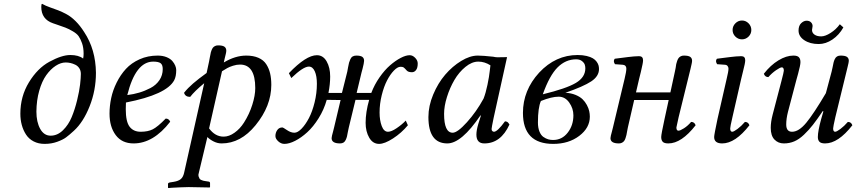

<svg xmlns="http://www.w3.org/2000/svg" viewBox="-20 -723 4375 981"><path d="M393.1 -345.2Q393.1 -361.8 385.3 -374Q377.4 -386.2 364.7 -392.3Q352.1 -398.4 339.8 -401.1Q327.6 -403.8 315.9 -403.8Q290.5 -403.8 264.4 -386.7Q238.3 -369.6 216.3 -338.9Q194.3 -308.1 180.4 -259.3Q166.5 -210.4 166 -152.8Q166 -99.6 185.3 -64.7Q204.6 -29.8 238.8 -29.8Q273.4 -29.8 301.8 -57.6Q330.1 -85.4 346.4 -125Q362.8 -164.6 374 -210.9Q385.3 -257.3 389.2 -291.3Q393.1 -325.2 393.1 -345.2ZM404.8 -423.8Q407.2 -434.6 407.2 -449.2Q407.2 -479 399.2 -502Q391.1 -524.9 381.6 -538.3Q372.1 -551.8 349.6 -564.5Q327.1 -577.1 314 -582Q300.8 -586.9 269.5 -597.7Q257.3 -602.1 251 -604Q190.9 -624.5 190.9 -688Q190.9 -703.1 194.8 -703.1H195.8Q211.9 -693.8 235.4 -685.5L278.3 -669.9Q298.3 -662.1 320.8 -649.9Q343.3 -637.7 366.2 -615Q389.2 -592.3 410.2 -559.1Q468.8 -470.7 470.2 -351.1Q470.2 -261.2 438 -180.2Q405.8 -99.1 357.9 -55.2Q333.5 -32.7 317.4 -21Q301.8 -9.3 272.2 1.5Q242.7 12.2 208 12.2Q176.3 12.2 151.9 -0.5Q127.4 -13.2 113 -35.4Q98.6 -57.6 91.3 -84.5Q84 -111.3 84 -142.1Q84 -230.5 127.9 -302.5Q171.9 -374.5 231.9 -407.2Q295.9 -441.9 338.9 -441.9Q381.8 -441.9 404.8 -423.8Z M811.5 -370.1Q811.5 -391.6 800.8 -399.9Q790 -408.2 762.7 -408.2Q672.9 -408.2 630.4 -237.3Q662.6 -241.2 691.4 -249.8Q720.2 -258.3 748.8 -273.2Q777.3 -288.1 794.4 -313.2Q811.5 -338.4 811.5 -370.1ZM623.5 -199.2Q622.6 -191.4 622.6 -165Q622.6 -101.1 642.3 -75.4Q662.1 -49.8 698.7 -49.8Q735.8 -49.8 760.5 -62.3Q785.2 -74.7 826.7 -117.2Q842.8 -117.2 849.6 -101.1Q763.7 9.8 662.6 9.8Q603 9.8 571.3 -32.7Q539.6 -75.2 539.6 -142.1Q539.6 -181.6 548.1 -221.9Q556.6 -262.2 576.2 -301.5Q595.7 -340.8 623.5 -371.1Q651.4 -401.4 693.4 -420.2Q735.4 -439 785.6 -439Q811 -439 830.6 -431.2Q850.1 -423.3 860.4 -411.4Q870.6 -399.4 875.5 -387.5Q880.4 -375.5 880.4 -365.2Q880.4 -332.5 870.1 -313Q831.1 -239.7 623.5 -199.2Z M1123.5 -403.8Q1182.1 -439 1238.3 -439Q1274.4 -439 1300.3 -427.7Q1326.2 -416.5 1340.1 -395.3Q1354 -374 1360.1 -348.1Q1366.2 -322.3 1366.2 -289.1Q1366.2 -181.6 1285.6 -83Q1210 9.8 1112.3 9.8Q1091.8 9.8 1072 0Q1052.2 -9.8 1039.6 -22.9L995.6 161.1Q992.2 170.9 994.6 178.2Q997.1 185.5 999.5 189.7Q1002 193.8 1008.1 196.5Q1014.2 199.2 1018.3 200.2Q1022.5 201.2 1028.3 202.1L1047.4 205.1Q1053.2 206.5 1053.2 212.9V232.9L1051.3 234.9Q983.4 232.9 944.3 232.9Q928.2 232.9 902.3 234.1Q876.5 235.4 858.4 236.3L840.3 237.8L838.4 235.8V216.8Q838.4 210.9 848.6 209L867.2 206.1Q891.6 202.1 903.6 192.1Q915.5 182.1 920.4 161.1L1023.4 -297.9Q973.6 -256.8 951.7 -228Q926.3 -228 920.4 -249Q939.9 -273.4 966.8 -296.6Q993.7 -319.8 1035.6 -350.1L1048.3 -409.2Q1049.8 -416 1051.8 -428.2L1055.7 -447.3Q1056.6 -454.6 1060.1 -464.1Q1063.5 -473.6 1067.4 -478.8Q1071.3 -483.9 1078.1 -487.5Q1085 -491.2 1094.2 -491.2Q1117.2 -491.2 1126.7 -484.4Q1136.2 -477.5 1136.2 -463.9Q1136.2 -458.5 1133.8 -447.8L1127.9 -423.8Q1125 -410.6 1123.5 -403.8ZM1284.2 -272.9Q1284.2 -393.1 1206.5 -393.1Q1189 -393.1 1170.7 -387.2Q1152.3 -381.3 1141.4 -375.2Q1130.4 -369.1 1114.3 -358.9L1048.3 -66.9Q1079.1 -24.9 1122.6 -24.9Q1150.4 -24.9 1178.2 -44.9Q1206.1 -64.5 1226.6 -96.7Q1253.9 -139.6 1269 -187.5Q1284.2 -235.4 1284.2 -272.9Z M1754.4 -356.9Q1755.9 -363.8 1758.5 -379.4Q1761.2 -395 1763.4 -402.8Q1765.6 -410.6 1770 -420.4Q1774.4 -430.2 1782 -434.6Q1789.6 -439 1800.3 -439Q1822.3 -439 1831.3 -432.4Q1840.3 -425.8 1840.3 -412.1Q1840.3 -406.7 1838.1 -396.2Q1835.9 -385.7 1832.5 -372.1L1827.1 -352.1L1802.2 -248H1877Q1893.1 -290.5 1919.2 -327.9Q1945.3 -365.2 1972.9 -389.2Q2000.5 -413.1 2027.1 -427Q2053.7 -440.9 2073.2 -440.9Q2088.4 -440.9 2101.3 -427.5Q2114.3 -414.1 2114.3 -398.9Q2114.3 -376 2105.7 -365Q2097.2 -354 2085 -354Q2066.9 -354 2059.1 -361.8Q2046.4 -376 2041.7 -378.9Q2037.1 -381.8 2026.4 -381.8Q2011.2 -381.8 1992.4 -362.3Q1973.6 -342.8 1957.5 -311.8Q1941.4 -280.8 1930.4 -236.6Q1919.4 -192.4 1919.4 -147.9Q1919.4 -108.4 1930.4 -79.1Q1941.4 -49.8 1962.4 -49.8Q1979.5 -49.8 2006.3 -67.9Q2033.2 -85.9 2053.2 -106.9L2064 -83Q2031.2 -43.5 1988 -15.6Q1944.8 12.2 1917 12.2Q1884.8 12.2 1866.5 -19.5Q1848.1 -51.3 1848.1 -95.2Q1848.1 -149.9 1866.2 -212.9H1796.4L1762.2 -71.8Q1760.3 -63 1757.3 -48.8Q1754.9 -34.2 1752.9 -26.1Q1751 -18.1 1746.6 -8.5Q1742.2 1 1735.1 5.4Q1728 9.8 1717.3 9.8Q1674.3 9.8 1674.3 -17.1Q1674.3 -21.5 1676.3 -30Q1678.2 -38.6 1682.1 -52.2L1687 -71.8L1720.2 -211.9L1649.4 -212.9Q1635.3 -162.6 1607.9 -118.9Q1580.6 -75.2 1550 -47.4Q1519.5 -19.5 1488.5 -3.7Q1457.5 12.2 1433.1 12.2Q1416 12.2 1401.6 -1Q1387.2 -14.2 1387.2 -27.8Q1387.2 -44.9 1396.5 -58.3Q1405.8 -71.8 1422.4 -71.8Q1426.8 -71.8 1446.3 -58.3Q1465.8 -44.9 1484.4 -44.9Q1501 -44.9 1521 -65.7Q1541 -86.4 1558.3 -119.4Q1575.7 -152.3 1587.4 -199.7Q1599.1 -247.1 1599.1 -294.9Q1599.1 -334.5 1588.4 -358.6Q1577.6 -382.8 1558.1 -382.8Q1529.3 -382.8 1468.3 -324.2L1456.1 -349.1Q1543.9 -440.9 1599.1 -440.9Q1630.9 -440.9 1648.9 -409.4Q1667 -377.9 1667 -332Q1667 -293 1658.2 -248H1727.1Z M2501 -433.1Q2509.8 -430.7 2520.8 -430.4Q2531.7 -430.2 2548.3 -430.7Q2564.9 -431.2 2570.8 -431.2L2502 -120.1Q2491.7 -70.3 2491.7 -64Q2491.7 -56.2 2495.8 -53Q2500 -49.8 2503.9 -49.8Q2521.5 -49.8 2560.1 -103Q2566.4 -103 2571 -100.3Q2575.7 -97.7 2577.1 -95.2L2583 -86.9Q2539.1 9.8 2454.6 9.8Q2414.1 9.8 2414.1 -35.2Q2414.1 -57.1 2423.8 -89.8L2437 -131.8L2435.1 -133.8Q2337.9 9.8 2265.6 9.8Q2168.9 9.8 2168.9 -125Q2168.9 -181.6 2193.4 -240Q2217.8 -298.3 2254.6 -341.3Q2291.5 -384.3 2336.4 -411.6Q2381.3 -439 2420.9 -439Q2447.3 -439 2501 -433.1ZM2450.7 -219.2Q2461.9 -247.6 2470.7 -290Q2479.5 -332.5 2482.4 -360.8L2485.8 -389.2Q2456.1 -408.2 2423.8 -408.2Q2391.1 -408.2 2358.2 -381.3Q2325.2 -354.5 2301.8 -314.5Q2278.3 -274.4 2263.7 -227.5Q2249 -180.7 2249 -141.1Q2249 -44.9 2293 -44.9Q2317.4 -44.9 2365.7 -98.4Q2414.1 -151.9 2450.7 -219.2Z M2909.7 -133.8Q2909.7 -168.9 2888.4 -199Q2867.2 -229 2834.5 -229Q2798.3 -229 2743.7 -207Q2728.5 -172.9 2728.5 -97.2Q2728.5 -70.3 2736.1 -51.3Q2743.7 -32.2 2756.3 -23.4Q2769 -14.6 2780.8 -11.2Q2792.5 -7.8 2805.7 -7.8Q2851.6 -7.8 2880.6 -45.2Q2909.7 -82.5 2909.7 -133.8ZM2970.7 -374Q2970.7 -383.3 2967.8 -392.6Q2964.8 -401.9 2953.6 -410.9Q2942.4 -419.9 2923.8 -419.9Q2870.1 -419.9 2828.9 -378.7Q2787.6 -337.4 2753.4 -241.2Q2873.5 -270.5 2922.1 -299.3Q2970.7 -328.1 2970.7 -374ZM2931.6 -441.9Q2957.5 -441.9 2977.5 -437Q2997.6 -432.1 3009.3 -425Q3021 -418 3028.3 -408Q3035.6 -397.9 3038.1 -388.9Q3040.5 -379.9 3040.5 -370.1Q3040.5 -333.5 3000.7 -307.1Q2960.9 -280.8 2868.7 -249Q2897.5 -247.6 2920.2 -238.3Q2942.9 -229 2956.3 -216.1Q2969.7 -203.1 2978.5 -186.5Q2987.3 -169.9 2990.5 -155.5Q2993.7 -141.1 2993.7 -127Q2993.7 -69.8 2939.7 -28.8Q2885.7 12.2 2806.6 12.2Q2651.9 12.2 2651.9 -146Q2651.9 -261.7 2734.9 -352.1Q2818.8 -441.9 2931.6 -441.9Z M3111.8 -71.8 3171.4 -320.8Q3180.2 -357.4 3180.2 -372.1Q3180.2 -390.6 3162.1 -392.1L3122.1 -395Q3111.3 -411.6 3121.1 -422.9L3154.8 -427.2L3189.5 -431.6Q3201.7 -433.1 3217.8 -434.6Q3233.9 -436 3245.1 -436Q3265.6 -436 3265.6 -415Q3265.6 -407.2 3262.9 -394Q3260.3 -380.9 3254.4 -355.5L3245.6 -320.3L3229.5 -251H3405.3L3428.2 -356.9Q3429.7 -363.8 3432.1 -376L3435.1 -395.5Q3436.5 -402.3 3439.9 -411.9Q3443.4 -421.4 3447.3 -426.5Q3451.2 -431.6 3458 -435.3Q3464.8 -439 3474.1 -439Q3497.1 -439 3506.6 -432.4Q3516.1 -425.8 3516.1 -412.1Q3516.1 -406.7 3513.7 -396L3508.3 -372.1Q3504.9 -358.9 3503.4 -352.1L3447.3 -124Q3436 -74.2 3436 -71.8Q3436 -55.2 3446.3 -55.2Q3455.1 -55.2 3474.4 -67.4Q3493.7 -79.6 3511.2 -100.1Q3528.3 -100.1 3534.2 -83Q3461.9 9.8 3395 9.8Q3374 9.8 3366.2 1.5Q3358.4 -6.8 3358.4 -22.9Q3358.4 -36.6 3375.5 -115.2L3396.5 -211.9H3220.2L3188 -71.8Q3186.5 -64.9 3184.3 -52.7Q3182.1 -40.5 3180.7 -33.4Q3179.2 -26.4 3176 -17.1Q3172.9 -7.8 3168.9 -2.7Q3165 2.4 3158.2 6.1Q3151.4 9.8 3142.1 9.8Q3099.1 9.8 3099.1 -17.1Q3099.1 -21.5 3101.1 -30Q3103 -38.6 3106.9 -52.2Z M3737.3 -536.1Q3723.1 -550.3 3723.1 -569.8Q3723.1 -589.4 3737.3 -603.8Q3751.5 -618.2 3771 -618.2Q3790.5 -618.2 3804.7 -603.8Q3818.8 -589.4 3818.8 -569.8Q3818.8 -550.3 3804.7 -536.1Q3790.5 -522 3771 -522Q3751.5 -522 3737.3 -536.1ZM3767.1 -320.3 3722.2 -124Q3710.9 -75.2 3710.9 -66.9Q3710.9 -49.8 3721.2 -49.8Q3729 -49.8 3748.3 -64.2Q3767.6 -78.6 3786.1 -100.1Q3803.2 -100.1 3809.1 -83Q3736.8 9.8 3669.9 9.8Q3628.9 9.8 3628.9 -22.9Q3628.9 -34.7 3646 -115.2L3692.9 -320.8Q3702.1 -358.4 3702.1 -372.1Q3702.1 -379.9 3697.5 -385.7Q3692.9 -391.6 3684.1 -392.1L3644 -395Q3633.3 -411.6 3643.1 -422.9L3676.3 -427.2L3711.4 -431.6Q3723.6 -433.1 3739.7 -434.6Q3755.9 -436 3767.1 -436Q3787.6 -436 3787.6 -415Q3787.6 -407.2 3784.7 -393.6Q3781.7 -379.9 3775.9 -356.4Q3770 -333 3767.1 -320.3Z M4303.7 -352.1 4248 -124Q4236.8 -74.2 4236.8 -66.9Q4236.8 -49.8 4247.1 -49.8Q4254.9 -49.8 4274.2 -64.2Q4293.5 -78.6 4312 -100.1Q4329.1 -100.1 4335 -83Q4262.7 9.8 4195.8 9.8Q4174.8 9.8 4166.7 1.2Q4158.7 -7.3 4158.7 -22.9Q4158.7 -52.7 4175.8 -115.2L4187 -153.8L4184.1 -155.8Q4154.3 -111.8 4133.5 -85.2Q4112.8 -58.6 4087.9 -34.9Q4063 -11.2 4038.3 -0.7Q4013.7 9.8 3984.9 9.8Q3956.1 9.8 3937 -10Q3918 -29.8 3918 -69.8Q3918 -100.1 3927.7 -137.2L3971.7 -305.2Q3984.9 -355.5 3984.9 -361.8Q3984.9 -378.9 3974.6 -378.9Q3966.3 -378.9 3945.1 -364.3Q3923.8 -349.6 3905.8 -329.1Q3888.7 -329.1 3882.8 -346.2Q3917 -390.1 3957.3 -414.6Q3997.6 -439 4033.7 -439Q4054.2 -439 4062 -430.4Q4069.8 -421.9 4069.8 -405.8Q4069.8 -397.5 4066.7 -382.8Q4063.5 -368.2 4057.6 -345.7L4048.8 -314L4005.9 -150.9Q3997.1 -116.2 3997.1 -86.9Q3997.1 -49.8 4026.9 -49.8Q4061.5 -49.8 4099.6 -95.9Q4137.7 -142.1 4199.7 -247.1L4229 -356.9Q4231.4 -365.2 4234.1 -379.6Q4236.8 -394 4238.8 -402.6Q4240.7 -411.1 4245.1 -420.7Q4249.5 -430.2 4256.8 -434.6Q4264.2 -439 4274.9 -439Q4297.9 -439 4307.4 -432.4Q4316.9 -425.8 4316.9 -412.1Q4316.9 -405.3 4310.8 -381.3Q4304.7 -357.4 4303.7 -352.1ZM4289.1 -583Q4267.6 -544.4 4233.4 -521.2Q4199.2 -498 4163.1 -498Q4118.7 -498 4089.4 -517.6Q4060.1 -537.1 4060.1 -566.9Q4060.1 -591.8 4073.5 -604.5Q4086.9 -617.2 4101.1 -617.2Q4115.7 -617.2 4123.8 -608.9Q4131.8 -600.6 4131.8 -589.8Q4131.8 -585.4 4130.4 -579.8Q4128.9 -574.2 4128.9 -569.8Q4128.9 -555.2 4141.6 -546.1Q4154.3 -537.1 4175.8 -537.1Q4196.3 -537.1 4224.1 -554.9Q4252 -572.8 4271 -599.1Z"/></svg>

Font: Linux Libertine G
Style: Italic
Weight: 400
Italic angle: -12°
Designer: Philipp H. Poll
Foundry: Philipp H. Poll
Version: Version 5.1.3